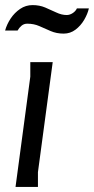

<svg xmlns="http://www.w3.org/2000/svg" viewBox="-21 -734 369 754"><path d="M128 0H40L98 -433V-490H186L128 -58ZM328 -701Q323 -679 309.5 -656Q296 -633 275.5 -617.5Q255 -602 229 -602Q201 -602 178 -612Q155 -622 133.5 -631.5Q112 -641 86 -641Q73 -641 63.5 -633Q54 -625 48 -614H-1Q6 -639 21 -661.5Q36 -684 58 -699Q80 -714 107 -714Q134 -714 156.5 -704.5Q179 -695 200 -685Q221 -675 241 -675Q253 -675 264.5 -682.5Q276 -690 281 -701Z"/></svg>

Font: Rosario
Style: Italic
Weight: 400
Italic angle: -8.05°
Designer: Hector Gatti
Foundry: Omnibus Type
Version: Version 1.201